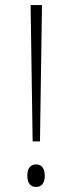

<svg xmlns="http://www.w3.org/2000/svg" viewBox="-20 -734 285 759"><path d="M109 -175H138L146 -714H101ZM123 5C141 5 157 -6 157 -39C157 -73 141 -84 123 -84C104 -84 88 -73 88 -39C88 -6 104 5 123 5Z"/></svg>

Font: Noto Serif Armenian Condensed ExtraLight
Style: Regular
Weight: 200
Width: 3
Designer: Monotype Design Team
Foundry: Monotype Imaging Inc.
Version: Version 2.008